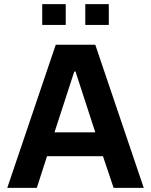

<svg xmlns="http://www.w3.org/2000/svg" viewBox="-20 -903 726 923"><path d="M15 0 248 -688H438L671 0H526L475 -152H206L157 0ZM242 -267H438L343 -559H337ZM183 -783V-883H296V-783ZM390 -783V-883H503V-783Z"/></svg>

Font: Saira Thin SemiBold
Style: Regular
Weight: 600
Version: Version 1.101